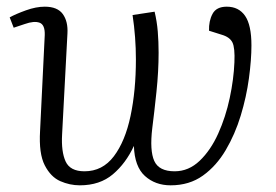

<svg xmlns="http://www.w3.org/2000/svg" viewBox="-20 -541 826 575"><path d="M443 -506Q450 -477 452.5 -446.5Q455 -416 455 -383Q455 -327 448.5 -265.5Q442 -204 436 -157Q428 -90 442 -59Q456 -28 503 -28Q545 -28 578 -59.5Q611 -91 633.5 -141Q656 -191 668 -247.5Q680 -304 682 -354Q684 -398 676 -414Q668 -430 644 -437L606 -449Q605 -478 616.5 -499.5Q628 -521 659 -521Q695 -521 714 -493.5Q733 -466 733 -405Q733 -362 725.5 -306.5Q718 -251 701 -195Q684 -139 656 -91.5Q628 -44 587.5 -15Q547 14 491 14Q445 14 414 -14Q383 -42 381 -104Q357 -52 318 -19Q279 14 219 14Q189 14 160.5 1.5Q132 -11 114 -46Q96 -81 100 -149L114 -436Q115 -467 98.5 -473Q82 -479 54 -469L21 -458L9 -489Q27 -499 57.5 -510Q88 -521 114 -521Q152 -521 168 -499Q184 -477 182 -441L166 -139Q163 -87 176.5 -57.5Q190 -28 233 -28Q287 -28 321 -73Q355 -118 371 -194Q387 -270 387 -363Q387 -430 377 -496Z"/></svg>

Font: Literata 36pt Light
Style: Italic
Weight: 300
Italic angle: -2°
Designer: Latin by Veronika Burian and Jose Scaglione. Greek by Irene Vlachou. Cyrillic by Vera Evstafieva
Foundry: TypeTogether
Version: Version 3.002